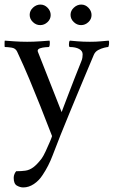

<svg xmlns="http://www.w3.org/2000/svg" viewBox="-20 -598 498 841"><path d="M157 -578Q175 -578 188.5 -564Q202 -550 202 -532Q202 -514 188 -501Q174 -488 156 -488Q138 -488 124 -501.5Q110 -515 110 -533Q110 -551 124.5 -564.5Q139 -578 157 -578ZM336 -578Q354 -578 367.5 -564Q381 -550 381 -532Q381 -514 367 -501Q353 -488 335 -488Q317 -488 303 -501.5Q289 -515 289 -533Q289 -551 303.5 -564.5Q318 -578 336 -578ZM99 -415Q127 -415 155.5 -417Q184 -419 197 -420Q199 -416 198 -404Q197 -392 193 -392Q190 -392 178 -391Q166 -390 155.5 -386.5Q145 -383 145 -375Q145 -373 146 -371L250 -107Q250 -107 258 -128.5Q266 -150 279 -183.5Q292 -217 307 -256Q322 -295 336 -329Q340 -338 341 -346.5Q342 -355 342 -360Q342 -375 326.5 -383.5Q311 -392 286 -392Q282 -392 282 -404Q282 -416 286 -420Q297 -419 320.5 -417Q344 -415 374 -415Q402 -415 421.5 -417Q441 -419 456 -420Q459 -416 457.5 -404Q456 -392 453 -392Q449 -392 436.5 -389Q424 -386 410.5 -379Q397 -372 391 -358Q369 -306 351.5 -264Q334 -222 317.5 -182.5Q301 -143 283.5 -100.5Q266 -58 245 -6Q227 39 210 84Q193 129 167 168Q151 193 128.5 208Q106 223 82 223Q68 223 54 215Q40 207 40 181Q40 172 43.5 164Q47 156 51 152Q74 152 91.5 149.5Q109 147 125.5 135Q142 123 162 97Q170 86 180 64.5Q190 43 198.5 23Q207 3 208 -2Q181 -72 157 -132.5Q133 -193 108.5 -251.5Q84 -310 55 -372Q48 -387 30 -389.5Q12 -392 3 -392Q1 -392 1 -392Q0 -392 0 -405.5Q0 -419 1 -420Q15 -419 42 -417Q69 -415 99 -415Z"/></svg>

Font: Amiri
Style: Regular
Weight: 400
Designer: Khaled Hosny
Version: Version 0.114